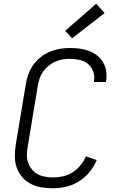

<svg xmlns="http://www.w3.org/2000/svg" viewBox="-20 -1000 640 1028"><path d="M264 8Q232 8 201.5 3Q171 -2 145 -15.5Q119 -29 99.5 -51Q80 -73 70 -101Q60 -129 59.5 -160Q59 -191 64 -223L118 -548Q122 -575 131.5 -601.5Q141 -628 157.5 -651.5Q174 -675 197 -693.5Q220 -712 246.5 -723Q273 -734 300 -738.5Q327 -743 354 -743Q381 -743 407 -739.5Q433 -736 457 -727Q481 -718 500.5 -702.5Q520 -687 532.5 -665.5Q545 -644 548.5 -618Q552 -592 548 -565Q548 -564 547.5 -563Q547 -562 547 -561H483Q483 -561 483 -562Q483 -563 483 -564Q488 -591 479.5 -616Q471 -641 452 -657Q433 -673 407 -679Q381 -685 354 -685Q334 -685 314 -681.5Q294 -678 275 -669.5Q256 -661 239 -647Q222 -633 210 -615.5Q198 -598 191.5 -578.5Q185 -559 182 -539L128 -213Q124 -191 124 -169.5Q124 -148 131 -128.5Q138 -109 151 -93Q164 -77 181.5 -67.5Q199 -58 220.5 -54Q242 -50 264 -50Q290 -50 317 -56Q344 -62 368 -77Q392 -92 410.5 -114.5Q429 -137 440 -163L498 -143Q484 -109 459.5 -79Q435 -49 403 -29Q371 -9 335 -0.5Q299 8 264 8ZM366 -795 329 -835 495 -980 540 -930Z"/></svg>

Font: Iosevka SS04 Light Extended
Style: Italic
Weight: 300
Width: 7
Italic angle: -9°
Monospace: yes
Designer: Belleve Invis
Foundry: Belleve Invis
Version: Version 19.0.0; ttfautohint (v1.8.4)